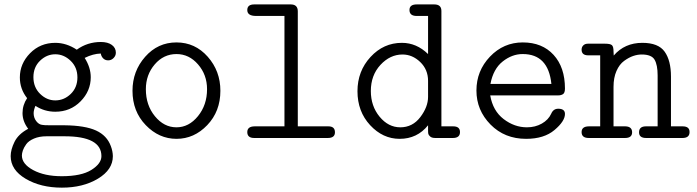

<svg xmlns="http://www.w3.org/2000/svg" viewBox="-20 -631 3189 878"><path d="M28.8 83Q28.8 53.2 46.4 17.6Q64 -18.1 108.9 -42Q83 -76.2 83 -113.8Q83 -150.9 104 -182.1Q70.8 -224.1 70.8 -276.9Q70.8 -339.8 117.4 -387.5Q164.1 -435.1 232.9 -435.1Q283.7 -435.1 331.1 -403.8Q379.9 -439 440.9 -439Q473.1 -439 491.5 -425.5Q509.8 -412.1 509.8 -390.1Q509.8 -376 499.3 -365.5Q488.8 -355 474.9 -355Q460.9 -355 451.9 -364Q442.9 -373 440.9 -386.2Q405.8 -385.3 367.2 -366.2Q395 -322.3 395 -277.8Q395 -214.8 348.4 -167.5Q301.8 -120.1 232.9 -120.1Q183.1 -120.1 142.1 -147Q134.3 -128.9 133.8 -113.8Q133.8 -92.8 145.5 -77.4Q157.2 -62 171.9 -60.1Q179.7 -58.1 210 -58.1H274.9Q369.1 -57.1 419.2 -34.2Q469.2 -11.2 486.8 37.1Q495.6 60.1 496.1 83Q496.1 145 428 186Q359.9 227.1 262.9 227.1Q166 227.1 97.4 186.5Q28.8 146 28.8 83ZM80.1 80.1Q80.1 119.1 132.1 147Q184.1 174.8 262.2 174.8Q352.1 174.8 397.9 146Q443.8 117.2 443.8 83Q443.8 -7.8 274.9 -7.8H192.9Q159.7 -7.8 135.3 2.7Q110.8 13.2 99.9 28.6Q88.9 43.9 84.5 57.1Q80.1 70.3 80.1 80.1ZM232.9 -171.9Q272.9 -171.9 303.5 -201.4Q334 -231 334 -277.1Q334 -323.2 303 -353Q272 -382.8 232.9 -382.8Q193.8 -382.8 163.3 -353.5Q132.8 -324.2 132.8 -278.1Q132.8 -231.9 163.3 -201.9Q193.8 -171.9 232.9 -171.9Z M585.9 -215.8Q585.9 -305.7 643.8 -371.3Q701.7 -437 786.9 -437Q872.1 -437 929.9 -371.6Q987.8 -306.2 987.8 -215.8Q987.8 -121.6 927.7 -58.8Q867.7 3.9 787.1 3.9Q707 3.9 646.5 -58.8Q585.9 -121.6 585.9 -215.8ZM647 -223.1Q647 -149.9 688.5 -99.4Q730 -48.8 786.9 -48.8Q843.8 -48.8 885.3 -99.9Q926.8 -150.9 926.8 -223.1Q926.8 -289.1 885.7 -336.4Q844.7 -383.8 787.1 -383.8Q728 -383.8 687.5 -336.4Q647 -289.1 647 -223.1Z M1110.8 -26.9Q1110.8 -52.7 1144 -53.2H1280.8V-558.1H1150.9Q1110.8 -558.1 1110.8 -585Q1110.8 -610.8 1142.6 -610.8H1309.6Q1341.8 -610.8 1341.8 -579.1V-53.2H1481.9Q1511.7 -53.2 1511.7 -25.9Q1511.7 0 1479 0H1142.6Q1110.8 0 1110.8 -26.9Z M1614.7 -213.9Q1614.7 -305.7 1674.3 -370.4Q1733.9 -435.1 1817.9 -435.1Q1884.8 -435.1 1937.5 -383.8V-558.1H1882.8Q1852.5 -559.1 1852.5 -585.4Q1852.5 -610.8 1885.7 -610.8H1965.8Q1999 -610.8 1998.5 -580.1V-53.2H2052.7Q2083.5 -53.2 2083.5 -26.9Q2083.5 0 2050.8 0H1970.7Q1954.6 0 1947.3 -6.6Q1939.9 -13.2 1938.7 -18.6Q1937.5 -23.9 1937.5 -35.2V-58.1Q1887.7 3.9 1807.6 3.9Q1730.5 3.9 1672.6 -58.6Q1614.7 -121.1 1614.7 -213.9ZM1675.8 -214.8Q1675.8 -146 1715.8 -97.4Q1755.9 -48.8 1810.5 -48.8Q1866.7 -48.8 1902.1 -95.5Q1937.5 -142.1 1937.5 -188V-261.2Q1937.5 -313 1901.6 -347.4Q1865.7 -381.8 1820.8 -381.8Q1763.7 -381.8 1719.7 -334.2Q1675.8 -286.6 1675.8 -214.8Z M2370.6 -437Q2459.5 -437 2511.5 -380.1Q2563.5 -323.2 2563.5 -226.1Q2563.5 -206.1 2554.4 -200.4Q2545.4 -194.8 2532.7 -194.8H2221.7Q2233.9 -124 2283.2 -86.4Q2332.5 -48.8 2389.6 -48.8Q2427.7 -48.8 2457.8 -65.9Q2487.8 -83 2500.5 -110.8Q2510.3 -133.8 2532.7 -133.8Q2563.5 -133.8 2563.5 -109.9Q2563.5 -76.7 2515.6 -36.4Q2467.8 3.9 2385.7 3.9Q2287.6 3.9 2223.1 -61.5Q2158.7 -127 2158.7 -217Q2158.7 -307.1 2220.7 -372.1Q2282.7 -437 2370.6 -437ZM2222.7 -247.1H2501.5Q2487.3 -383.8 2370.6 -383.8Q2370.1 -383.8 2369.6 -383.8Q2321.8 -383.8 2278.8 -349.9Q2235.8 -315.9 2222.7 -247.1Z M2639.6 -26.9Q2639.6 -52.7 2672.4 -53.2H2724.6V-377.9H2670.4Q2639.6 -377.9 2639.6 -403.8Q2639.6 -416 2647.5 -423.6Q2655.3 -431.2 2668.5 -431.2H2746.6Q2770.5 -431.2 2778.1 -424.6Q2785.6 -418 2785.6 -396Q2785.6 -393.1 2786.1 -386.5Q2786.6 -379.9 2786.6 -377Q2836.4 -435.1 2917.5 -435.1Q2990.7 -435.1 3019.5 -394.5Q3048.3 -354 3048.3 -280.8V-53.2H3101.6Q3133.8 -53.2 3133.3 -26.9Q3133.3 0 3100.6 0H2934.6Q2902.3 0 2902.3 -25.9Q2902.3 -52.7 2932.6 -53.2H2987.3V-286.1Q2987.3 -334 2973.4 -357.9Q2959.5 -381.8 2914.6 -381.8Q2895.5 -381.8 2875.5 -375Q2855.5 -368.2 2834 -352.5Q2812.5 -336.9 2799.1 -306.4Q2785.6 -275.9 2785.6 -233.9V-53.2H2840.3Q2870.6 -52.2 2870.6 -25.9Q2870.6 0 2838.4 0H2672.4Q2639.6 0 2639.6 -26.9Z"/></svg>

Font: CMU Typewriter Text
Style: Light
Weight: 200
Version: Version 0.7.0